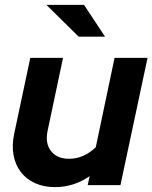

<svg xmlns="http://www.w3.org/2000/svg" viewBox="-20 -758 624 786"><path d="M238 -521 175 -223Q164 -172 188.5 -140Q213 -108 263 -108Q294 -108 321.5 -120.5Q349 -133 372 -155L449 -521H584L473 0H339L347 -37Q316 -15 280 -3.5Q244 8 205 8Q159 8 123 -8.5Q87 -25 65 -54Q43 -83 35.5 -123Q28 -163 38 -210L104 -521ZM324 -738 410 -608H302L170 -738Z"/></svg>

Font: Red Hat Display
Style: Bold Italic
Weight: 700
Italic angle: -12°
Designer: Pentagram / MCKL
Foundry: Pentagram / MCKL
Version: Version 1.003; Red Hat Display Bold Italic